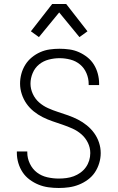

<svg xmlns="http://www.w3.org/2000/svg" viewBox="-20 -925 590 957"><path d="M273 12Q247 12 221.5 8.5Q196 5 172.5 -4.5Q149 -14 128 -29.5Q107 -45 93 -66Q79 -87 71.5 -112Q64 -137 64 -163V-170H116V-165Q116 -136 129 -109Q142 -82 164.5 -65Q187 -48 215.5 -41.5Q244 -35 273 -35Q292 -35 311 -37.5Q330 -40 347.5 -46.5Q365 -53 381 -64.5Q397 -76 408 -91.5Q419 -107 424.5 -125Q430 -143 430 -162Q430 -189 418 -213.5Q406 -238 386 -255.5Q366 -273 341.5 -284Q317 -295 292 -303.5Q267 -312 242 -320.5Q217 -329 193 -341Q169 -353 148 -370Q127 -387 112 -408.5Q97 -430 88.5 -456Q80 -482 80 -508Q80 -533 86.5 -557Q93 -581 106 -602Q119 -623 138.5 -639Q158 -655 180.5 -665Q203 -675 227.5 -678.5Q252 -682 277 -682Q302 -682 326.5 -678.5Q351 -675 373.5 -665Q396 -655 415.5 -639.5Q435 -624 448 -603Q461 -582 467.5 -557.5Q474 -533 474 -509V-501H422V-507Q422 -534 411 -560Q400 -586 379 -603.5Q358 -621 331 -628Q304 -635 277 -635Q250 -635 223 -628Q196 -621 175 -604Q154 -587 143 -561Q132 -535 132 -508Q132 -482 143.5 -457Q155 -432 175 -414.5Q195 -397 219.5 -386Q244 -375 269 -367Q294 -359 319.5 -350Q345 -341 368.5 -329Q392 -317 413 -300Q434 -283 449.5 -261.5Q465 -240 473.5 -214.5Q482 -189 482 -162Q482 -137 474.5 -112Q467 -87 453 -66Q439 -45 418 -29.5Q397 -14 373 -4.5Q349 5 324 8.5Q299 12 273 12ZM174 -740 134 -769 240 -905H310L416 -769L376 -740L275 -863Z"/></svg>

Font: Lode Dark
Style: Regular
Weight: 400
Monospace: yes
Designer: Belleve Invis
Foundry: Belleve Invis
Version: Version 29.2.0; ttfautohint (v1.8.3)